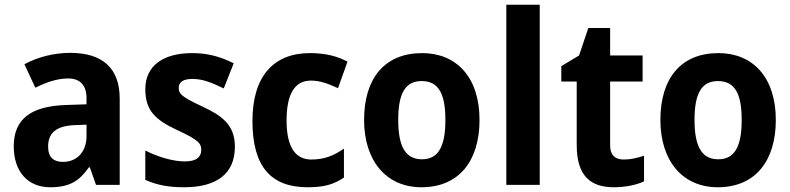

<svg xmlns="http://www.w3.org/2000/svg" viewBox="-20 -780 3334 810"><path d="M276 -557C207 -557 138 -539 83 -509L129 -410C178 -434 222 -449 268 -449C317 -449 345 -421 345 -366V-340L258 -337C112 -332 38 -279 38 -163C38 -56 97 10 192 10C273 10 314 -16 355 -74H359L385 0H485V-364C485 -494 411 -557 276 -557ZM294 -252 345 -254V-206C345 -137 302 -97 246 -97C207 -97 183 -115 183 -162C183 -215 213 -249 294 -252Z M971 -161C971 -255 914 -293 833 -331C747 -371 734 -384 734 -409C734 -434 753 -447 792 -447C839 -447 877 -429 924 -407L966 -513C906 -543 852 -556 791 -556C669 -556 593 -503 593 -404C593 -315 634 -275 726 -232C822 -188 829 -173 829 -147C829 -118 809 -99 760 -99C708 -99 644 -119 593 -145V-21C644 1 690 10 757 10C895 10 971 -48 971 -161Z M1278 10C1345 10 1387 -1 1431 -31V-153C1388 -123 1348 -107 1293 -107C1226 -107 1189 -160 1189 -271C1189 -382 1222 -440 1292 -440C1328 -440 1363 -428 1406 -408L1446 -520C1408 -540 1360 -556 1288 -556C1134 -556 1045 -458 1045 -270C1045 -77 1123 10 1278 10Z M2003 -274C2003 -456 1904 -556 1761 -556C1603 -556 1516 -450 1516 -274C1516 -102 1609 10 1758 10C1918 10 2003 -103 2003 -274ZM1660 -274C1660 -385 1689 -438 1759 -438C1830 -438 1859 -385 1859 -274C1859 -163 1830 -108 1760 -108C1690 -108 1660 -163 1660 -274Z M2257 0V-760H2116V0Z M2611 -107C2575 -107 2554 -126 2554 -166V-436H2691V-546H2554V-662H2462L2423 -546L2348 -501V-436H2413V-168C2413 -36 2473 10 2570 10C2619 10 2666 0 2697 -15V-123C2667 -113 2640 -107 2611 -107Z M3253 -274C3253 -456 3154 -556 3011 -556C2853 -556 2766 -450 2766 -274C2766 -102 2859 10 3008 10C3168 10 3253 -103 3253 -274ZM2910 -274C2910 -385 2939 -438 3009 -438C3080 -438 3109 -385 3109 -274C3109 -163 3080 -108 3010 -108C2940 -108 2910 -163 2910 -274Z"/></svg>

Font: Noto Sans Malayalam SemiCondensed
Style: Bold
Weight: 700
Width: 4
Designer: Jelle Bosma - Monotype Design Team
Foundry: Monotype Imaging Inc.
Version: Version 2.104